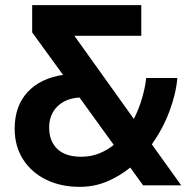

<svg xmlns="http://www.w3.org/2000/svg" viewBox="-20 -720 747 746"><path d="M290 6Q216 6 159 -22Q102 -50 69.5 -101Q37 -152 37 -220Q37 -308 87 -362Q137 -416 225 -429L105 -594V-700H529V-581H269L500 -258Q521 -299 533 -342Q545 -385 548 -417H669Q664 -356 638.5 -288Q613 -220 570 -159L684 0H536L486 -69Q444 -35 395 -14.5Q346 6 290 6ZM171 -224Q171 -172 202.5 -141.5Q234 -111 296 -111Q333 -111 364.5 -123.5Q396 -136 422 -157L289 -341Q235 -338 203 -306.5Q171 -275 171 -224Z"/></svg>

Font: Host Grotesk ExtraBold
Style: Regular
Weight: 800
Designer: Doğukan Karapınar
Foundry: Element Type
Version: Version 1.003; ttfautohint (v1.8.4.7-5d5b)